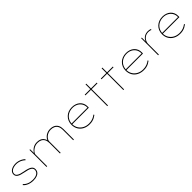

<svg xmlns="http://www.w3.org/2000/svg" viewBox="487 -2424 4187 4187"><g transform="rotate(-45 2580.5 -330.5)"><path d="M316 10Q238 10 175.5 -15.5Q113 -41 77 -85L94 -102Q128 -60 185 -36Q242 -12 314 -12Q361 -12 396 -21.5Q431 -31 453.5 -47Q476 -63 487.5 -86Q499 -109 499 -135Q499 -183 452 -210Q429 -224 391.5 -235.5Q354 -247 301 -256Q246 -266 205.5 -279Q165 -292 142 -309Q119 -325 108 -346Q97 -367 97 -393Q97 -424 111.5 -449.5Q126 -475 153 -493.5Q180 -512 217.5 -522Q255 -532 301 -532Q340 -532 380 -521.5Q420 -511 455.5 -491.5Q491 -472 518 -445L503 -427Q477 -452 444.5 -471Q412 -490 375 -500Q338 -510 301 -510Q260 -510 226 -501.5Q192 -493 168.5 -477.5Q145 -462 132 -441Q119 -420 119 -394Q118 -373 127.5 -356.5Q137 -340 156 -328Q179 -312 216 -300Q253 -288 305 -279Q363 -269 404 -256Q445 -243 471 -226Q496 -210 508.5 -187.5Q521 -165 521 -135Q521 -91 497 -58Q473 -25 427 -7.5Q381 10 316 10Z M723 0V-525H743L746 -381L731 -385Q750 -422 774.5 -449.5Q799 -477 827.5 -495.5Q856 -514 887.5 -523Q919 -532 955 -532Q1005 -532 1045 -517.5Q1085 -503 1112.5 -470Q1140 -437 1155 -384L1145 -381L1146 -394Q1160 -426 1182 -451.5Q1204 -477 1232.5 -495Q1261 -513 1294 -522.5Q1327 -532 1363 -532Q1429 -532 1475 -507.5Q1521 -483 1545 -437Q1569 -391 1569 -324V0H1547V-321Q1547 -384 1524.5 -426Q1502 -468 1461.5 -489Q1421 -510 1364 -510Q1322 -510 1284.5 -495.5Q1247 -481 1219.5 -457Q1192 -433 1176 -405.5Q1160 -378 1160 -354V0H1138V-321Q1138 -384 1115.5 -426Q1093 -468 1052.5 -489Q1012 -510 956 -510Q909 -510 871.5 -494Q834 -478 805 -453.5Q776 -429 760.5 -404.5Q745 -380 745 -363V0Z M2050 10Q1963 10 1896.5 -25Q1830 -60 1793.5 -122Q1757 -184 1757 -263Q1757 -324 1778 -373Q1799 -422 1836.5 -458Q1874 -494 1924.5 -513Q1975 -532 2034 -532Q2090 -532 2137.5 -515.5Q2185 -499 2220 -467.5Q2255 -436 2274 -391.5Q2293 -347 2291 -291L2290 -261H1769V-283H2279L2268 -270L2269 -295Q2269 -359 2237.5 -408Q2206 -457 2153.5 -483.5Q2101 -510 2037 -510Q1963 -510 1905 -479.5Q1847 -449 1813.5 -393Q1780 -337 1779 -263Q1780 -190 1815 -133.5Q1850 -77 1910.5 -45Q1971 -13 2050 -13Q2117 -13 2166.5 -33Q2216 -53 2255 -84L2264 -64Q2234 -41 2202.5 -24.5Q2171 -8 2134 1Q2097 10 2050 10Z M2598 0V-671H2620V0ZM2427 -503V-525H2798V-503Z M3094 0V-671H3116V0ZM2923 -503V-525H3294V-503Z M3720 10Q3633 10 3566.5 -25Q3500 -60 3463.5 -122Q3427 -184 3427 -263Q3427 -324 3448 -373Q3469 -422 3506.5 -458Q3544 -494 3594.5 -513Q3645 -532 3704 -532Q3760 -532 3807.5 -515.5Q3855 -499 3890 -467.5Q3925 -436 3944 -391.5Q3963 -347 3961 -291L3960 -261H3439V-283H3949L3938 -270L3939 -295Q3939 -359 3907.5 -408Q3876 -457 3823.5 -483.5Q3771 -510 3707 -510Q3633 -510 3575 -479.5Q3517 -449 3483.5 -393Q3450 -337 3449 -263Q3450 -190 3485 -133.5Q3520 -77 3580.5 -45Q3641 -13 3720 -13Q3787 -13 3836.5 -33Q3886 -53 3925 -84L3934 -64Q3904 -41 3872.5 -24.5Q3841 -8 3804 1Q3767 10 3720 10Z M4167 0V-525H4187L4188 -388L4180 -384Q4190 -424 4215.5 -457.5Q4241 -491 4281 -511.5Q4321 -532 4374 -532Q4399 -532 4422 -528Q4445 -524 4461 -516L4453 -494Q4434 -504 4411.5 -507.5Q4389 -511 4372 -511Q4327 -511 4292.5 -494Q4258 -477 4235 -449.5Q4212 -422 4200.5 -391.5Q4189 -361 4189 -333V0Z M4843 10Q4756 10 4689.5 -25Q4623 -60 4586.5 -122Q4550 -184 4550 -263Q4550 -324 4571 -373Q4592 -422 4629.5 -458Q4667 -494 4717.5 -513Q4768 -532 4827 -532Q4883 -532 4930.5 -515.5Q4978 -499 5013 -467.5Q5048 -436 5067 -391.5Q5086 -347 5084 -291L5083 -261H4562V-283H5072L5061 -270L5062 -295Q5062 -359 5030.5 -408Q4999 -457 4946.5 -483.5Q4894 -510 4830 -510Q4756 -510 4698 -479.5Q4640 -449 4606.5 -393Q4573 -337 4572 -263Q4573 -190 4608 -133.5Q4643 -77 4703.5 -45Q4764 -13 4843 -13Q4910 -13 4959.5 -33Q5009 -53 5048 -84L5057 -64Q5027 -41 4995.5 -24.5Q4964 -8 4927 1Q4890 10 4843 10Z"/></g></svg>

Font: Lexend Exa Thin
Style: Regular
Weight: 250
Designer: Bonnie Shaver-Troup, Thomas Jockin
Foundry: Lexend
Version: Version 1.007